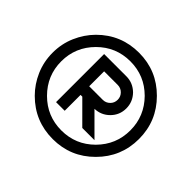

<svg xmlns="http://www.w3.org/2000/svg" viewBox="-150 -810 990 990"><g transform="rotate(45 345.0 -315.0)"><path d="M386.2 -262.7 500.5 -148.4H411.6L297.4 -262.7H284.7V-147H221.7V-497.6H383.8Q431.6 -497.6 466.8 -463.4Q501 -428.2 501 -380.4Q501 -331.5 466.8 -297.4Q433.6 -264.2 386.2 -262.7ZM344.2 -629.9Q474.6 -629.9 566.4 -537.6Q658.7 -445.3 658.7 -314.9Q658.7 -184.6 566.4 -92.3Q474.6 0 344.2 0Q213.4 0 121.1 -92.3Q78.6 -134.8 53.7 -192.1Q28.8 -249.5 28.8 -314.9Q28.8 -379.9 53.7 -437.3Q78.6 -494.6 121.1 -537.6Q213.4 -629.9 344.2 -629.9ZM522 -493.2Q448.2 -566.9 344.2 -566.9Q239.7 -566.9 166 -493.2Q91.8 -418.9 91.8 -314.9Q91.8 -210.9 166 -136.7Q239.7 -63 344.2 -63Q448.2 -63 522 -136.7Q595.7 -210.9 595.7 -314.9Q595.7 -418.5 522 -493.2ZM284.7 -434.6V-325.7H383.8Q406.2 -325.7 422.4 -341.8Q438 -357.4 438 -380.4Q438 -402.8 422.4 -418.5Q406.7 -434.6 383.8 -434.6Z"/></g></svg>

Font: Fibel Sued LRS
Style: Regular
Weight: 400
Designer: Peter Wiegel
Foundry: Peter Wiegel
Version: Version 000.000